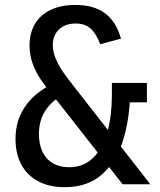

<svg xmlns="http://www.w3.org/2000/svg" viewBox="-20 -762 660 794"><path d="M442.7 -419H587.5V-338.7H489.8L518.8 -382.3Q516.3 -270.5 489.1 -182.3Q461.8 -94.2 402.3 -41.1Q342.8 12 247.7 12Q182.8 12 137.1 -12.8Q91.3 -37.5 67.8 -82.3Q44.2 -127.2 44.2 -186.8Q44.2 -248.3 68.8 -295.8Q93.3 -343.3 135.7 -376.7Q178 -410 234.2 -432.8L263.5 -382.2Q205.7 -356.2 173.3 -312.9Q141 -269.7 141 -207.2Q141 -166 155.3 -135.2Q169.7 -104.3 197.8 -87.4Q226 -70.5 265.5 -70.5Q327 -70.5 366.7 -110.7Q406.3 -150.8 424.5 -218.2Q442.7 -285.5 442.7 -369.8ZM292.5 -664.8Q263.8 -664.8 242.6 -653.7Q221.3 -642.5 209.8 -622.3Q198.2 -602.2 198.2 -575.8Q198.2 -547.5 211.1 -517.8Q224 -488.2 242.8 -461.4Q261.7 -434.7 293 -395.2Q300.7 -385.7 307.8 -376.2L601.7 0H487L220.2 -340.2L204.8 -358.5Q169.8 -402.2 149.8 -431.3Q129.7 -460.5 115.9 -496.7Q102.2 -532.8 102.2 -573.8Q102.2 -624.8 124.2 -662.6Q146.3 -700.3 188.9 -720.9Q231.5 -741.5 291.8 -741.5Q367.7 -741.5 414 -707.3Q460.3 -673.2 480.3 -602.3L394.3 -579Q378.8 -622 355.2 -643.4Q331.7 -664.8 292.5 -664.8Z"/></svg>

Font: Monaspace Xenon Var
Style: Regular
Weight: 400
Designer: Riley Cran and the Lettermatic Team
Version: Version 1.000 (Monaspace Xenon Var)